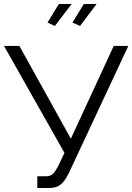

<svg xmlns="http://www.w3.org/2000/svg" viewBox="-20 -940 663 962"><path d="M255 -810 339 -920H275L218 -827ZM381 -810 464 -920H400L343 -827ZM167 2H226C276 2 299 -20 326 -75L623 -710H550L335 -245L77 -710H0L303 -174L272 -109C253 -74 242 -57 212 -57H167Z"/></svg>

Font: FIGSv2-sans-serif
Style: Regular
Weight: 400
Designer: Matt McInerney, Pablo Impallari, Rodrigo Fuenzalida,Mirko Velimirovic
Foundry: Matt McInerney, Pablo Impallari, Rodrigo Fuenzalida
Version: Version 4.021;hotconv 1.0.109;makeotfexe 2.5.65596